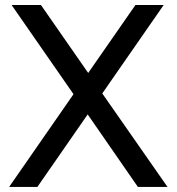

<svg xmlns="http://www.w3.org/2000/svg" viewBox="-20 -740 699 760"><path d="M525.9 0 327.1 -287.1 127.9 0H16.1L271 -367.2L25.9 -720.2H142.1L329.1 -451.2L516.1 -720.2H627.9L384.8 -370.1L643.1 0Z"/></svg>

Font: Aspekta 450
Style: Regular
Weight: 450
Designer: Ivo Dolenc
Version: Version 2.000